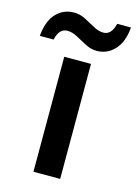

<svg xmlns="http://www.w3.org/2000/svg" viewBox="-166 -811 621 874"><g transform="rotate(15 144.5 -374.5)"><path d="M207 0H81V-542H207ZM-51 -605Q-45 -676 -11 -712Q23 -748 73 -748Q101 -748 127 -734.5Q153 -721 177.5 -707.5Q202 -694 224 -694Q262 -694 275 -749H340Q334 -679 299.5 -642.5Q265 -606 216 -606Q189 -606 163 -619.5Q137 -633 112.5 -646.5Q88 -660 65 -660Q26 -660 14 -605Z"/></g></svg>

Font: Noto Sans SemiBold
Style: Regular
Weight: 600
Designer: Monotype Design Team
Foundry: Monotype Imaging Inc.
Version: Version 2.007